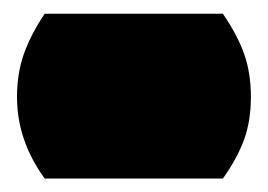

<svg xmlns="http://www.w3.org/2000/svg" viewBox="-20 -440 392 281"><path d="M306.2 -178.7Q327.1 -208 337.2 -235.6Q347.2 -263.2 347.2 -298.1Q347.2 -333 337.4 -360.8Q327.6 -388.7 306.2 -419.9H45.4Q25.4 -390.1 15.1 -361.6Q4.9 -333 4.9 -297.9Q4.9 -234.4 45.4 -178.7Z"/></svg>

Font: Friends & Family
Style: Regular
Weight: 400
Designer: Sarang Kulkarni, Maithili Shingre, Noopur Datye
Foundry: Ek Type
Version: Version 1.000;hotconv 1.0.117;makeotfexe 2.5.65602